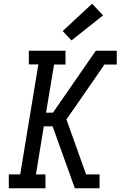

<svg xmlns="http://www.w3.org/2000/svg" viewBox="-20 -1006 644 1026"><path d="M27 0V-74H88L185 -662H134V-735H330V-661H269L226 -404H263L492 -735H604V-661H538L393 -451L335 -368L440 -74H512V0H380L261 -331H214L172 -74H223V0ZM362 -790 315 -840 472 -986 531 -924Z"/></svg>

Font: Iosevka Slab Extended
Style: Italic
Weight: 400
Width: 7
Italic angle: -9°
Monospace: yes
Designer: Belleve Invis
Foundry: Belleve Invis
Version: Version 11.1.0; ttfautohint (v1.8.3)